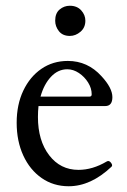

<svg xmlns="http://www.w3.org/2000/svg" viewBox="-20 -637 441 668"><path d="M219 11Q166 11 125 -17.5Q84 -46 61 -96Q38 -146 38 -210Q38 -273 61 -321.5Q84 -370 124 -397.5Q164 -425 216 -425Q285 -425 333 -372Q371 -331 371 -299Q371 -268 346 -268H114Q112 -250 112 -230Q112 -148 151 -97Q190 -46 253 -46Q302 -46 351 -75Q359 -80 366 -71Q373 -62 368 -57Q296 11 219 11ZM214 -396Q182 -396 157.5 -370Q133 -344 121 -301H292Q299 -301 299 -309Q299 -330 286.5 -350Q274 -370 254.5 -383Q235 -396 214 -396ZM223 -512Q198 -512 185 -528.5Q172 -545 172 -565Q172 -591 187.5 -604Q203 -617 223 -617Q248 -617 262.5 -601Q277 -585 277 -565Q277 -541 260 -526.5Q243 -512 223 -512Z"/></svg>

Font: Junicode
Style: Regular
Weight: 400
Designer: Peter S. Baker
Version: Version 2.100; ttfautohint (v1.8.4)